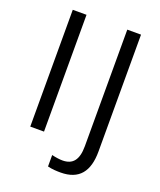

<svg xmlns="http://www.w3.org/2000/svg" viewBox="-160 -804 908 1089"><g transform="rotate(20 293.5 -259.5)"><path d="M88 0H171V-705H88ZM338 186C450 186 500 121 500 0V-705H417V-1C417 82 386 118 325 118C307 118 285 115 260 109V178C288 185 316 186 338 186Z"/></g></svg>

Font: Poppy and Pepper
Style: Regular
Weight: 400
Designer: Thy Ha
Foundry: Thy Ha
Version: Version 0.001;Glyphs 3.2 (3227)